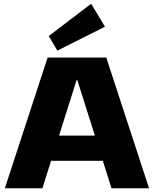

<svg xmlns="http://www.w3.org/2000/svg" viewBox="-20 -1008 824 1028"><path d="M235 -700H549L778 0H577L394 -579H390L207 0H6ZM215 -282H568V-147H215ZM542 -865 287 -737 241 -815 468 -988Z"/></svg>

Font: Pathway Extreme ExtraBold
Style: Regular
Weight: 800
Designer: Eduardo Rodriguez Tunni
Foundry: Eduardo Rodriguez Tunni
Version: Version 1.001;gftools[0.9.26]